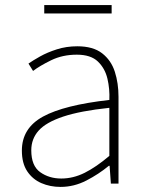

<svg xmlns="http://www.w3.org/2000/svg" viewBox="-20 -722 576 755"><path d="M218 13Q177 13 142.5 -2Q108 -17 87 -48.5Q66 -80 66 -130Q66 -218 149 -263.5Q232 -309 410 -329Q412 -372 402.5 -412.5Q393 -453 365 -480Q337 -507 282 -507Q226 -507 181 -485Q136 -463 110 -443L92 -472Q109 -484 137.5 -500Q166 -516 203.5 -528Q241 -540 284 -540Q346 -540 381.5 -512.5Q417 -485 431.5 -440Q446 -395 446 -341V0H416L411 -70H408Q368 -37 319.5 -12Q271 13 218 13ZM221 -20Q268 -20 313 -42.5Q358 -65 410 -109V-298Q296 -286 228.5 -263.5Q161 -241 132 -208.5Q103 -176 103 -131Q103 -70 138 -45Q173 -20 221 -20ZM154 -669V-702H419V-669Z"/></svg>

Font: Noto Sans JP
Style: Regular
Weight: 100
Designer: Ryoko NISHIZUKA 西塚涼子 (kana, bopomofo & ideographs); Paul D. Hunt (Latin, Greek & Cyrillic); Sandoll Communications 산돌커뮤니
Foundry: Adobe
Version: Version 2.004;hotconv 1.0.118;makeotfexe 2.5.65603